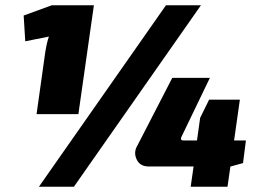

<svg xmlns="http://www.w3.org/2000/svg" viewBox="-20 -710 997 730"><path d="M119 -276 152 -511Q158 -549 166 -571L76 -553L70 -651L177 -690H337L278 -276ZM744 -690 261 0H128L611 -690ZM915 -176 904 -90 857 -77H856L845 0H705L716 -77H546Q512 -77 499.5 -104Q487 -131 502 -156L635 -414H778L670 -190Q664 -176 677 -176H729L741 -262L775 -331H892L870 -176Z"/></svg>

Font: Exo 2.0 Black
Style: Italic
Weight: 900
Italic angle: -8°
Designer: Natanael Gama
Version: Version 1.001;PS 001.001;hotconv 1.0.70;makeotf.lib2.5.58329